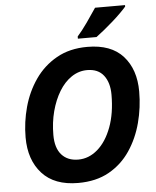

<svg xmlns="http://www.w3.org/2000/svg" viewBox="-61 -986 853 1047"><g transform="rotate(-5 365.0 -462.0)"><path d="M325 10Q195 10 127.5 -64.5Q60 -139 60 -262Q60 -346 82.5 -428Q105 -510 151.5 -577Q198 -644 269.5 -684.5Q341 -725 438 -725Q568 -725 633.5 -652Q699 -579 699 -458Q699 -371 677 -287.5Q655 -204 609.5 -136.5Q564 -69 493.5 -29.5Q423 10 325 10ZM336 -117Q394 -117 442 -158.5Q490 -200 518.5 -276Q547 -352 547 -454Q547 -520 516.5 -559.5Q486 -599 426 -599Q380 -599 340.5 -572.5Q301 -546 272.5 -499Q244 -452 228 -391.5Q212 -331 212 -262Q212 -191 245 -154Q278 -117 336 -117ZM391 -774V-786Q416 -814 446 -856.5Q476 -899 499 -934H663V-926Q652 -913 631.5 -892.5Q611 -872 586 -850Q561 -828 536.5 -808Q512 -788 493 -774Z"/></g></svg>

Font: Noto IKEA Latin
Style: Bold Italic
Weight: 700
Italic angle: -12°
Designer: Monotype Design Team
Foundry: Monotype Imaging Inc.
Version: Version 1.0